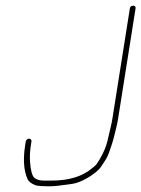

<svg xmlns="http://www.w3.org/2000/svg" viewBox="-20 -703 495 673"><path d="M435.1 -673 373.8 -286C372.2 -276 370.1 -265.7 367.4 -255C364.7 -244.3 361.2 -229.1 356.8 -209.4C352.3 -189.6 342.8 -167.2 328 -142L319.4 -129C316.4 -124.3 311.1 -119.3 303.6 -114C269.6 -84.7 221.9 -70 160.6 -70H132.1C120.4 -70 110.1 -73 101 -79C92.4 -86.9 87.2 -106.2 85.2 -137.1C84.1 -155.2 85.1 -174.1 88.2 -194L90.3 -207C90.7 -209.7 90.1 -212 88.4 -214C86.7 -216 84.5 -217 81.9 -217C79.2 -217 76.7 -216 74.4 -214C72.1 -212 70.7 -209.7 70.3 -207L68.2 -194C60.4 -144.6 63.2 -104.9 76.7 -74.9C80.4 -66.8 89.2 -59.8 103.3 -54C109.8 -51.3 127.6 -50 156.9 -50C163.9 -50 174.2 -50.8 187.8 -52.5C201.4 -54.2 216.3 -56.1 232.5 -58.4C248.6 -60.7 266.5 -67.6 286 -79C296.3 -85 305.8 -91.5 314.6 -98.5C323.4 -105.5 329.7 -112 333.7 -118L348.7 -140.7C354.7 -149.9 359.5 -160 363.1 -171C365 -177 367.5 -184.2 370.5 -192.5C373.5 -200.8 376.3 -210.5 379.1 -221.5C381.8 -232.5 384.5 -243.3 387.2 -254C389.9 -264.7 392.1 -275.3 393.8 -286L455.1 -673C456.1 -679.7 453.3 -683 446.7 -683C440 -683 436.1 -679.7 435.1 -673Z"/></svg>

Font: Proton
Style: RgCndIt
Weight: 500
Version: Version 1.017